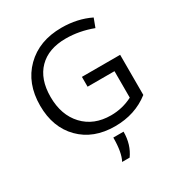

<svg xmlns="http://www.w3.org/2000/svg" viewBox="-212 -847 1139 1218"><g transform="rotate(-30 357.5 -238.0)"><path d="M402 9Q244 9 149 -87Q54 -183 54 -342Q54 -505 154 -604Q254 -703 418 -703Q534 -703 628 -657L604 -593Q506 -630 407 -630Q280 -630 209.5 -558.5Q139 -487 139 -357Q139 -224 214 -144Q289 -64 414 -64Q498 -64 572 -102V-296H375V-368H655V-74Q549 9 402 9ZM326 227Q355 174 355 65H430Q430 159 381 227Z"/></g></svg>

Font: Cantarell
Style: Regular
Weight: 400
Designer: Dave Crossland, Nikolaus Waxweiler, Florian Fecher, Jacques Le Bailly, Eben Sorkin, Alexei Vanyashin, Alexios Zavras, Em
Version: Version 0.303